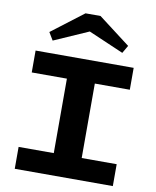

<svg xmlns="http://www.w3.org/2000/svg" viewBox="-100 -1021 893 1097"><g transform="rotate(10 346.5 -472.5)"><path d="M428 -559V-127H631V0H62V-127H266V-559H62V-686H631V-559ZM121 -804 306 -945H393L578 -804L552 -759L348 -847L148 -759Z"/></g></svg>

Font: BioRhyme Expanded ExtraBold
Style: Regular
Weight: 800
Width: 7
Designer: Aoife Mooney
Foundry: Aoife Mooney Type
Version: Version 1.001